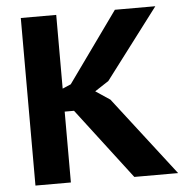

<svg xmlns="http://www.w3.org/2000/svg" viewBox="-51 -750 773 799"><g transform="rotate(-5 335.5 -350.0)"><path d="M252 -296H213V0H65V-700H213V-392L248 -407L458 -700H627L405 -407L347 -369L407 -329L661 0H478Z"/></g></svg>

Font: PT Sans Caption
Style: Bold
Weight: 700
Designer: A.Korolkova, O.Umpeleva, V.Yefimov
Foundry: ParaType Ltd
Version: Version 2.003W OFL